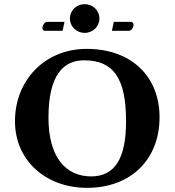

<svg xmlns="http://www.w3.org/2000/svg" viewBox="-20 -893 839 923"><path d="M747 -329C747 -527 610 -658 397 -658C194 -658 52 -506 52 -310C52 -122 200 10 398 10C612 10 747 -129 747 -329ZM384 -603C525 -603 586 -518 586 -310C586 -131 532 -45 418 -45C298 -45 213 -135 213 -327C213 -537 288 -603 384 -603ZM316 -804C316 -766 347 -735 387 -735C427 -735 458 -766 458 -804C458 -842 427 -873 387 -873C347 -873 316 -842 316 -804ZM281 -745 290 -788H206C194 -788 184 -770 184 -759C184 -752 187 -745 196 -745ZM527 -788 518 -745H599C612 -745 622 -762 622 -773C622 -780 618 -788 609 -788Z"/></svg>

Font: Libertinus Sans
Style: Bold
Weight: 700
Designer: Philipp H. Poll, Khaled Hosny
Foundry: Caleb Maclennan
Version: Version 7.050;RELEASE